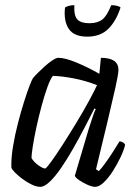

<svg xmlns="http://www.w3.org/2000/svg" viewBox="-20 -724 531 744"><path d="M136 0Q121 0 102.5 -9Q84 -18 66.5 -31Q49 -44 37 -56.5Q25 -69 24 -75Q23 -112 30.5 -157Q38 -202 49.5 -246.5Q61 -291 73 -329Q85 -367 94.5 -391.5Q104 -416 107 -420Q112 -427 125 -440Q138 -453 153.5 -467Q169 -481 183.5 -490.5Q198 -500 206 -500Q233 -500 278 -481Q323 -462 365 -438L371 -500Q439 -500 439 -453Q439 -438 427.5 -386Q416 -334 396.5 -252.5Q377 -171 352 -68L363 -61Q372 -70 387 -90.5Q402 -111 417 -134.5Q432 -158 443 -176Q451 -176 457 -172Q463 -168 465 -163Q460 -142 447 -114.5Q434 -87 417 -60.5Q400 -34 382 -17Q364 0 349 0Q337 0 319 -8Q301 -16 286.5 -26Q272 -36 270 -43L324 -225Q333 -252 340 -273.5Q347 -295 351 -301L346 -304Q329 -270 307.5 -229Q286 -188 263 -147.5Q240 -107 217 -73.5Q194 -40 173 -20Q152 0 136 0ZM155 -71Q159 -71 178 -97Q197 -123 223 -163.5Q249 -204 276 -248.5Q303 -293 324.5 -332.5Q346 -372 356 -394Q313 -411 267 -420Q221 -429 185 -430Q175 -418 163.5 -386Q152 -354 141 -313Q130 -272 121 -230.5Q112 -189 107 -156.5Q102 -124 102 -112Q110 -97 128 -84Q146 -71 155 -71ZM318 -582Q266 -582 246 -613Q226 -644 232 -695Q236 -698 246 -701Q256 -704 268 -704Q266 -663 280 -648.5Q294 -634 326 -634Q358 -634 376.5 -648.5Q395 -663 411 -704Q425 -704 435 -701Q445 -698 447 -695Q431 -644 400.5 -613Q370 -582 318 -582Z"/></svg>

Font: Texturina 72pt 72pt Regular
Style: Italic
Weight: 400
Italic angle: -11°
Designer: Guillermo Torres Carreño
Foundry: Omnibus-Type
Version: Version 1.002; ttfautohint (v1.8.3)